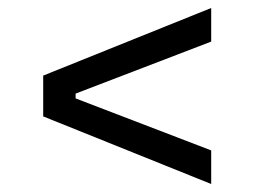

<svg xmlns="http://www.w3.org/2000/svg" viewBox="-20 -590 636 480"><path d="M508 -130 88 -299V-401L508 -570V-486L169 -356V-344L508 -214Z"/></svg>

Font: Space Grotesk Frontify
Style: Regular
Weight: 400
Designer: Florian Karsten
Version: Version 2.000